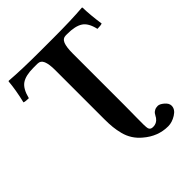

<svg xmlns="http://www.w3.org/2000/svg" viewBox="-230 -789 1112 1112"><g transform="rotate(-45 326.0 -233.0)"><path d="M404.8 -81.1Q404.8 -57.6 404.3 -22.9Q403.8 11.7 403.8 22.9Q402.3 95.2 406.2 109.9Q410.6 126 427.2 127.4Q430.2 127.9 434.1 127.9Q462.9 127.9 480 105Q482.9 102.1 486.8 94.2Q492.7 83.5 497.1 77.6Q501.5 71.8 512.2 65.9Q522.9 60.1 538.1 60.1Q553.7 60.1 575 78.1Q596.2 96.2 596.2 116.2Q596.2 146 563 166.5Q529.8 187 498 187Q414.6 187 347.2 128.9Q321.3 107.4 304.2 80.6Q287.1 53.7 279.1 22.5Q271 -8.8 268.1 -37.4Q265.1 -65.9 265.1 -103V-505.9Q265.1 -555.2 254.6 -580.1Q244.1 -605 217.8 -605H185.1Q121.1 -605 89.1 -582.8Q57.1 -560.5 42 -499Q15.1 -499 2.9 -503.9Q22.5 -586.4 27.8 -649.9Q27.8 -652.8 32.2 -652.8Q127 -645 283.2 -645H388.2Q538.6 -645 629.9 -652.8Q630.9 -652.8 631.8 -651.6Q632.8 -650.4 632.8 -649.9Q634.3 -585.9 646 -506.8Q634.8 -502 606.9 -502Q593.3 -562.5 560.1 -583.7Q526.9 -605 461.9 -605H451.2Q425.3 -605 415 -579.6Q404.8 -554.2 404.8 -502.9Z"/></g></svg>

Font: Common Serif
Style: Bold
Weight: 700
Designer: Philipp H. Poll, Khaled Hosny
Foundry: Stefan Peev, Context Ltd.
Version: Version 1.026